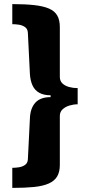

<svg xmlns="http://www.w3.org/2000/svg" viewBox="-20 -756 429 937"><path d="M40 -736Q103 -736 147.5 -731Q192 -726 219.5 -714Q247 -702 259.5 -680Q272 -658 272 -624V-381Q272 -361 284.5 -349Q297 -337 317 -331.5Q337 -326 359 -326V-247Q339 -247 319 -241Q299 -235 285.5 -222.5Q272 -210 272 -190V49Q272 83 259 105Q246 127 218 139.5Q190 152 146 156.5Q102 161 40 161V63Q54 63 71.5 60.5Q89 58 102 49Q115 40 116 22L126 -179Q128 -228 152.5 -255Q177 -282 227 -282V-291Q194 -291 172 -303Q150 -315 139 -338.5Q128 -362 126 -394L116 -596Q115 -615 102 -624Q89 -633 72 -635.5Q55 -638 40 -638Z"/></svg>

Font: Archivo SemiExpanded Black
Style: Regular
Weight: 900
Width: 6
Designer: Hector Gatti
Foundry: Omnibus-Type
Version: Version 2.001